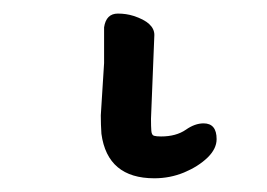

<svg xmlns="http://www.w3.org/2000/svg" viewBox="-20 31 390 280"><path d="M205.1 291Q136.7 291 127.9 226.1Q127 212.9 127 199.2L131.8 123V70.8Q134.8 50.8 151.9 50.8Q164.1 50.8 174.8 54.2Q205.1 64 205.1 82L200.2 204.1Q200.2 215.8 200.7 221.9Q201.2 228 204.6 229Q208 230 214.8 230Q236.8 230 251 220.2Q264.2 210.9 276.9 210.9Q295.9 210.9 295.9 233.9Q295.9 248 282.5 261Q269 273.9 248.5 282.5Q228 291 205.1 291Z"/></svg>

Font: LXGW WenKai GB Screen
Style: Regular
Weight: 400
Designer: LXGW / Fontworks Inc.
Foundry: LXGW / Fontworks Inc.
Version: Version 1.321;February 19, 2024;FontCreator 14.0.0.2901 64-b